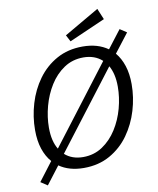

<svg xmlns="http://www.w3.org/2000/svg" viewBox="-103 -993 946 1147"><g transform="rotate(-10 369.5 -419.5)"><path d="M324 9Q235 9 175 -33L93 74L52 47L138 -66Q108 -100 91.5 -149.5Q75 -199 75 -264Q75 -345 98.5 -424Q122 -503 168.5 -567Q215 -631 283.5 -669Q352 -707 441 -707Q532 -707 594 -663L677 -771L718 -744L630 -630Q659 -596 675 -547Q691 -498 691 -435Q691 -355 667.5 -276.5Q644 -198 598 -133.5Q552 -69 483 -30Q414 9 324 9ZM159 -264Q159 -222 167 -189Q175 -156 190 -132L548 -601Q503 -642 434 -642Q368 -642 316.5 -607.5Q265 -573 230 -517Q195 -461 177 -394.5Q159 -328 159 -264ZM331 -56Q397 -56 448.5 -90.5Q500 -125 535.5 -181Q571 -237 589 -303.5Q607 -370 607 -435Q607 -475 599.5 -507Q592 -539 578 -563L220 -95Q264 -56 331 -56ZM376 -750 355 -790 567 -913 595 -846Z"/></g></svg>

Font: Bitter
Style: Italic
Weight: 400
Italic angle: -9°
Designer: Sol Matas, and Bitter project Authors
Foundry: Sol Matas
Version: Version 2.001